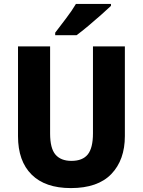

<svg xmlns="http://www.w3.org/2000/svg" viewBox="-20 -951 730 981"><path d="M618 -256Q618 -134 549 -62Q480 10 342 10Q211 10 141.5 -59Q72 -128 72 -255V-714H236V-269Q236 -193 263.5 -161Q291 -129 345 -129Q402 -129 428.5 -162Q455 -195 455 -270V-714H618ZM547 -921Q528 -903 496.5 -875Q465 -847 431 -818.5Q397 -790 371 -771H262V-784Q287 -817 317.5 -857Q348 -897 368 -931H547Z"/></svg>

Font: Noto Sans Devanagari SemiCondensed ExtraBold
Style: Regular
Weight: 800
Width: 4
Designer: Jelle Bosma - Monotype Design Team
Foundry: Monotype Imaging Inc.
Version: Version 2.004; ttfautohint (v1.8.4.7-5d5b)